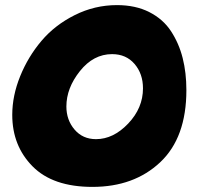

<svg xmlns="http://www.w3.org/2000/svg" viewBox="-20 -722 782 752"><path d="M28 -272Q28 -347 59 -423.5Q90 -500 142.5 -562Q195 -624 273 -663Q351 -702 438 -702Q511 -702 565 -674.5Q619 -647 650 -599.5Q681 -552 695.5 -494.5Q710 -437 710 -369Q710 -183 607.5 -86.5Q505 10 342 10Q187 10 107.5 -70.5Q28 -151 28 -272ZM240 -305Q240 -252 272 -214.5Q304 -177 356 -177Q424 -177 482 -238Q540 -299 540 -376Q540 -433 507 -471.5Q474 -510 419 -510Q346 -510 293 -443.5Q240 -377 240 -305Z"/></svg>

Font: Gorditas
Style: Bold
Weight: 700
Designer: Gustavo Dipre (gbrenda1987@gmail.com)
Foundry: Gustavo Dipre (gbrenda1987@gmail.com)
Version: Version 001.001